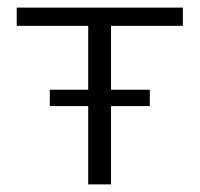

<svg xmlns="http://www.w3.org/2000/svg" viewBox="-20 -485 525 505"><path d="M461 -417H272V-249H374V-206H272V0H212V-206H111V-249H212V-417H24V-465H461Z"/></svg>

Font: EauTestSC Semilight
Style: Regular
Weight: 300
Designer: Christian Thalmann (Catharsis Fonts)
Version: Version 0.001;PS 000.001;hotconv 1.0.88;makeotf.lib2.5.64775